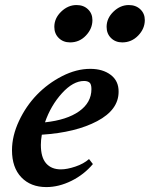

<svg xmlns="http://www.w3.org/2000/svg" viewBox="-20 -742 603 773"><path d="M472.2 -571.3Q444.8 -571.3 427 -588.9Q409.2 -606.4 409.2 -633.8Q409.2 -668.5 436.8 -695.1Q464.4 -721.7 498.5 -721.7Q526.9 -721.7 544.9 -704.6Q563 -687.5 563 -661.1Q563 -626.5 536.4 -598.9Q509.8 -571.3 472.2 -571.3ZM262.2 -571.3Q234.4 -571.3 216.6 -588.9Q198.7 -606.4 198.7 -633.8Q198.7 -668.5 226.3 -695.1Q253.9 -721.7 288.1 -721.7Q316.4 -721.7 334.2 -704.6Q352.1 -687.5 352.1 -661.1Q352.1 -626.5 325.9 -598.9Q299.8 -571.3 262.2 -571.3ZM166.5 11.2Q103.5 11.2 65.9 -28.1Q28.3 -67.4 28.3 -137.2Q28.3 -194.8 56.4 -254.9Q84.5 -314.9 128.7 -360.6Q172.9 -406.2 230.2 -435.5Q287.6 -464.8 343.3 -464.8Q394 -464.8 426 -440.4Q458 -416 457.5 -372.6Q457.5 -299.8 371.1 -254.2Q284.7 -208.5 148.4 -199.7Q144.5 -177.7 144.5 -158.7Q144.5 -108.4 165.8 -84.2Q187 -60.1 225.1 -60.1Q250 -60.1 283.4 -71.3Q316.9 -82.5 338.4 -101.6L354 -81.5Q318.4 -39.1 267.6 -13.9Q216.8 11.2 166.5 11.2ZM318.4 -416Q274.4 -416 229.5 -366.7Q184.6 -317.4 161.1 -249.5Q249 -258.8 298.6 -293.9Q348.1 -329.1 348.1 -383.3Q348.1 -403.3 340.3 -409.7Q332.5 -416 318.4 -416Z"/></svg>

Font: Elstob 6pt
Style: Italic
Weight: 700
Italic angle: -20°
Designer: Peter S. Baker
Version: Version 1.015